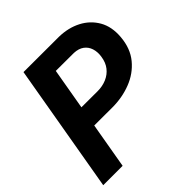

<svg xmlns="http://www.w3.org/2000/svg" viewBox="-188 -856 1001 1001"><g transform="rotate(-45 312.5 -355.5)"><path d="M331.1 -252.9 147 -253.4 167 -367.7 335.9 -367.2Q372.1 -367.2 402.3 -380.1Q432.6 -393.1 452.1 -418Q471.7 -442.9 477.1 -480.5Q481.9 -512.2 473.6 -537.8Q465.3 -563.5 444.3 -578.9Q423.3 -594.2 390.1 -595.7L256.8 -596.2L153.3 0H10.3L133.3 -710.9L394.5 -710.4Q462.4 -709 515.6 -681.4Q568.8 -653.8 597.9 -603.3Q627 -552.7 621.1 -481.4Q614.7 -403.8 572.8 -353Q530.8 -302.2 467 -277.6Q403.3 -252.9 331.1 -252.9Z"/></g></svg>

Font: Roboto
Style: Bold Italic
Weight: 700
Italic angle: -12°
Designer: Christian Robertson
Foundry: Google
Version: Version 3.0